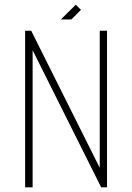

<svg xmlns="http://www.w3.org/2000/svg" viewBox="-20 -798 562 818"><path d="M405 -667H436V0H411L119 -584V0H87V-667H113L405 -83ZM284 -715H239L303 -778L325 -756Z"/></svg>

Font: Zector
Style: Regular
Weight: 400
Designer: GGBot
Version: 0.72